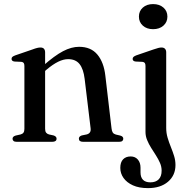

<svg xmlns="http://www.w3.org/2000/svg" viewBox="-20 -712 942 964"><path d="M206.5 -449V-65.5Q206.5 -52.5 211.5 -46Q216.5 -39.5 226 -37L249 -32Q264 -27 264 -16Q264 0 242 0H63.5Q53 0 48 -4.2Q43 -8.5 43 -15.5Q43 -21 46.8 -25Q50.5 -29 59 -31.5L83.5 -37Q93 -39.5 97.8 -46Q102.5 -52.5 102.5 -65V-380.5Q102.5 -391 99 -395.8Q95.5 -400.5 87.5 -401.5L53 -403Q45 -404 41.5 -407.5Q38 -411 38 -416Q38 -422.5 42 -426.2Q46 -430 56.5 -434L142.5 -463.5Q157 -469 166.2 -471.2Q175.5 -473.5 183 -473.5Q195 -473.5 200.8 -467Q206.5 -460.5 206.5 -449ZM193 -344 175 -362.5 196 -381.5Q254.5 -433 296.5 -455Q338.5 -477 377 -477Q436.5 -477 469 -438Q501.5 -399 509 -331.5L540 -67.5Q541.5 -53.5 546.2 -46.5Q551 -39.5 561.5 -36.5L583 -31.5Q591 -29.5 595 -25.5Q599 -21.5 599 -15.5Q599 -8.5 594 -4.2Q589 0 578 0H397.5Q376 0 376 -16Q376 -27 390.5 -32L415 -37Q425.5 -39.5 431 -46.8Q436.5 -54 435 -67.5L405 -316Q399 -365.5 379.5 -390.2Q360 -415 322 -415Q298.5 -415 272 -402Q245.5 -389 214 -362.5ZM814.5 -70Q814.5 -44 821.5 -20.5Q828.5 3 837.8 25.8Q847 48.5 854 70.8Q861 93 861 116.5Q861 168.5 823.5 200.5Q786 232.5 723 232.5Q678 232.5 647.2 218.5Q616.5 204.5 600.2 181.5Q584 158.5 584 131Q584 102.5 598 88Q612 73.5 636 73.5Q658.5 73.5 672 89Q685.5 104.5 685.5 130V153.5Q685.5 178 698 190.8Q710.5 203.5 735 203.5Q762 203.5 776.8 188.5Q791.5 173.5 791.5 145Q791.5 124.5 783.2 105.8Q775 87 763 68.2Q751 49.5 739 30.5Q727 11.5 718.8 -8.5Q710.5 -28.5 710.5 -49.5V-380.5Q710.5 -391 707 -395.8Q703.5 -400.5 695 -401.5L661 -403Q653 -404 649.5 -407.5Q646 -411 646 -416Q646 -422 650 -426Q654 -430 664 -434L750 -463.5Q765.5 -469 774.8 -471.2Q784 -473.5 790.5 -473.5Q802.5 -473.5 808.5 -467Q814.5 -460.5 814.5 -449ZM748.5 -565.5Q717 -565.5 697.2 -583.2Q677.5 -601 677.5 -628.5Q677.5 -656.5 697.2 -674Q717 -691.5 748.5 -691.5Q780.5 -691.5 800.5 -674Q820.5 -656.5 820.5 -628.5Q820.5 -601 800.5 -583.2Q780.5 -565.5 748.5 -565.5Z"/></svg>

Font: Fraunces 28pt
Style: Regular
Weight: 400
Version: Version 1.000;[b76b70a41]